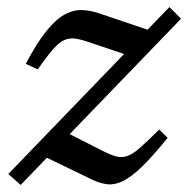

<svg xmlns="http://www.w3.org/2000/svg" viewBox="-20 -512 533 544"><path d="M3.5 -19 460 -492 493 -459 38.5 12ZM87 -315.5 53 -331Q84 -390 110.8 -423.2Q137.5 -456.5 162 -470.2Q186.5 -484 211 -483.5Q235.5 -483 261.5 -474L424 -419L365.5 -347.5L244 -388.5Q216 -398.5 197.5 -402Q179 -405.5 163.8 -399.2Q148.5 -393 131 -373.2Q113.5 -353.5 87 -315.5ZM240 -3.5 102.5 -70 167.5 -137 265 -87.5Q290.5 -74 307.8 -69.2Q325 -64.5 340.8 -70Q356.5 -75.5 377.2 -93.8Q398 -112 431 -145L455 -121.5Q412.5 -69 382 -39.5Q351.5 -10 328 1.2Q304.5 12.5 283.8 10Q263 7.5 240 -3.5Z"/></svg>

Font: Newsreader 11pt
Style: Italic
Weight: 400
Italic angle: -17°
Version: Version 1.003